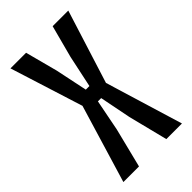

<svg xmlns="http://www.w3.org/2000/svg" viewBox="-191 -660 719 719"><g transform="rotate(-45 168.5 -300.0)"><path d="M13.5 0 107 -310.1 15.5 -600H98.2L132.2 -471.2L158.7 -344.2H177.8L204.8 -471.2L238.9 -600H321.7L229.9 -308.6L323.7 0H240.9L201.6 -156.9L177 -281.1H159.7L135.4 -156.9L96.2 0Z"/></g></svg>

Font: Big Shoulders Thin
Style: Regular
Weight: 100
Version: Version 2.002